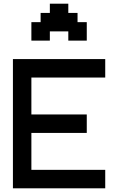

<svg xmlns="http://www.w3.org/2000/svg" viewBox="-20 -1020 640 1040"><path d="M550 0V-100H150V-300H450V-400H150V-600H550V-700H50V0ZM150 -800H250V-850H350V-800H450V-900H400V-950H350V-1000H250V-950H200V-900H150Z"/></svg>

Font: Matrix Sans Video
Style: Regular
Weight: 400
Designer: Brad Neil
Version: Version 1.100